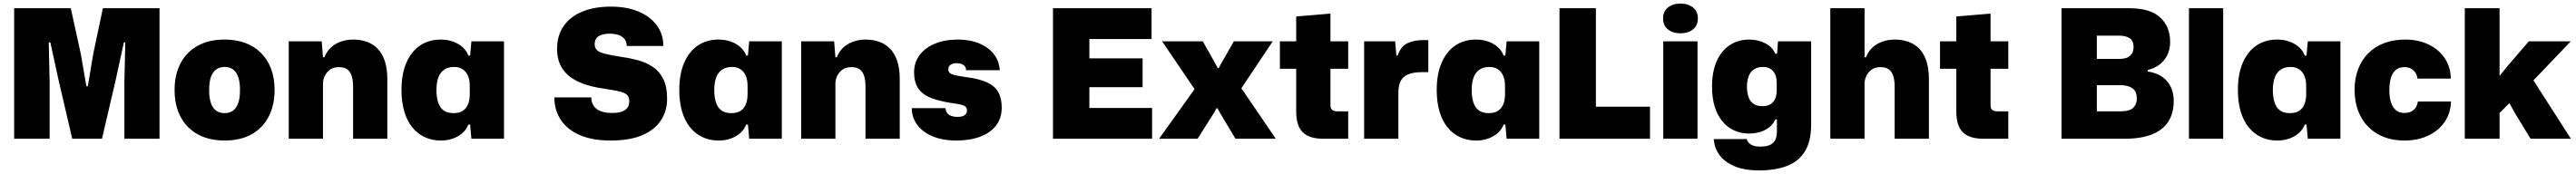

<svg xmlns="http://www.w3.org/2000/svg" viewBox="-20 -775 14371 972"><path d="M59 0V-729H375L431 -473L462 -293H470L500 -473L554 -729H870V0H674V-312L679 -538H671L625 -326L549 0H383L306 -331L261 -538H252L257 -312V0Z M1233 10Q1170 10 1119 -8.5Q1068 -27 1031 -63.5Q994 -100 974 -152.5Q954 -205 954 -272Q954 -357 986.5 -420Q1019 -483 1081.5 -518.5Q1144 -554 1233 -554Q1296 -554 1347 -535.5Q1398 -517 1435 -480.5Q1472 -444 1492 -392Q1512 -340 1512 -272Q1512 -188 1479.5 -124.5Q1447 -61 1385 -25.5Q1323 10 1233 10ZM1233 -143Q1259 -143 1278.5 -156Q1298 -169 1308.5 -197.5Q1319 -226 1319 -272Q1319 -307 1313 -331.5Q1307 -356 1295.5 -371.5Q1284 -387 1268.5 -394Q1253 -401 1233 -401Q1207 -401 1187.5 -388Q1168 -375 1157.5 -347Q1147 -319 1147 -272Q1147 -237 1153 -212.5Q1159 -188 1170.5 -172.5Q1182 -157 1198 -150Q1214 -143 1233 -143Z M1591 0V-544H1775L1782 -455H1790Q1810 -505 1853.5 -529.5Q1897 -554 1951 -554Q1991 -554 2025.5 -542Q2060 -530 2086 -504Q2112 -478 2126.5 -435.5Q2141 -393 2141 -333V0H1950V-291Q1950 -327 1942 -351.5Q1934 -376 1917 -388Q1900 -400 1871 -400Q1841 -400 1821.5 -386Q1802 -372 1792 -351Q1782 -330 1782 -308V0Z M2439 10Q2390 10 2349.5 -9Q2309 -28 2280 -64Q2251 -100 2235.5 -152.5Q2220 -205 2220 -272Q2220 -362 2247.5 -425Q2275 -488 2324 -521Q2373 -554 2439 -554Q2476 -554 2507 -543Q2538 -532 2560.5 -512Q2583 -492 2593 -465H2603L2610 -544H2792V0H2610L2603 -79H2593Q2578 -39 2536 -14.5Q2494 10 2439 10ZM2510 -143Q2542 -143 2562 -156Q2582 -169 2591.5 -193Q2601 -217 2601 -249V-295Q2601 -329 2590.5 -352.5Q2580 -376 2560.5 -388.5Q2541 -401 2515 -401Q2479 -401 2457 -385Q2435 -369 2425 -340Q2415 -311 2415 -272Q2415 -234 2424 -204.5Q2433 -175 2454 -159Q2475 -143 2510 -143Z M3387 10Q3286 10 3216 -20Q3146 -50 3109.5 -104.5Q3073 -159 3073 -231H3279Q3279 -205 3291 -185.5Q3303 -166 3328.5 -155Q3354 -144 3396 -144Q3425 -144 3446.5 -150.5Q3468 -157 3479.5 -171.5Q3491 -186 3491 -210Q3491 -227 3484.5 -237.5Q3478 -248 3462 -255.5Q3446 -263 3417 -268.5Q3388 -274 3343 -281Q3280 -290 3232 -308Q3184 -326 3152 -353Q3120 -380 3104 -417Q3088 -454 3088 -502Q3088 -576 3124.5 -629Q3161 -682 3228.5 -710Q3296 -738 3389 -738Q3477 -738 3542.5 -710.5Q3608 -683 3644.5 -633.5Q3681 -584 3681 -518H3477Q3476 -545 3462 -560Q3448 -575 3427 -581Q3406 -587 3384 -587Q3358 -587 3338.5 -581Q3319 -575 3308.5 -562.5Q3298 -550 3298 -528Q3298 -508 3310 -495.5Q3322 -483 3356 -474.5Q3390 -466 3454 -456Q3498 -450 3541.5 -438Q3585 -426 3621.5 -402Q3658 -378 3680 -335Q3702 -292 3702 -223Q3702 -155 3667 -102Q3632 -49 3562.5 -19.5Q3493 10 3387 10Z M3989 10Q3940 10 3899.5 -9Q3859 -28 3830 -64Q3801 -100 3785.5 -152.5Q3770 -205 3770 -272Q3770 -362 3797.5 -425Q3825 -488 3874 -521Q3923 -554 3989 -554Q4026 -554 4057 -543Q4088 -532 4110.5 -512Q4133 -492 4143 -465H4153L4160 -544H4342V0H4160L4153 -79H4143Q4128 -39 4086 -14.5Q4044 10 3989 10ZM4060 -143Q4092 -143 4112 -156Q4132 -169 4141.5 -193Q4151 -217 4151 -249V-295Q4151 -329 4140.5 -352.5Q4130 -376 4110.5 -388.5Q4091 -401 4065 -401Q4029 -401 4007 -385Q3985 -369 3975 -340Q3965 -311 3965 -272Q3965 -234 3974 -204.5Q3983 -175 4004 -159Q4025 -143 4060 -143Z M4450 0V-544H4634L4641 -455H4649Q4669 -505 4712.5 -529.5Q4756 -554 4810 -554Q4850 -554 4884.5 -542Q4919 -530 4945 -504Q4971 -478 4985.5 -435.5Q5000 -393 5000 -333V0H4809V-291Q4809 -327 4801 -351.5Q4793 -376 4776 -388Q4759 -400 4730 -400Q4700 -400 4680.5 -386Q4661 -372 4651 -351Q4641 -330 4641 -308V0Z M5316 10Q5259 10 5213.5 -3Q5168 -16 5135.5 -40Q5103 -64 5085 -97.5Q5067 -131 5067 -171H5255Q5257 -154 5265.5 -143Q5274 -132 5288.5 -127Q5303 -122 5321 -122Q5349 -122 5362 -131.5Q5375 -141 5375 -157Q5375 -172 5367 -179Q5359 -186 5341 -190.5Q5323 -195 5292 -199Q5219 -210 5172 -229Q5125 -248 5102.5 -282.5Q5080 -317 5080 -371Q5080 -426 5110.5 -467Q5141 -508 5196 -531Q5251 -554 5324 -554Q5392 -554 5443.5 -532.5Q5495 -511 5525 -472.5Q5555 -434 5558 -383H5370Q5370 -396 5363.5 -404.5Q5357 -413 5345.5 -417.5Q5334 -422 5318 -422Q5297 -422 5284 -413.5Q5271 -405 5271 -388Q5271 -374 5280.5 -366.5Q5290 -359 5312.5 -354Q5335 -349 5372 -344Q5443 -335 5486.5 -315Q5530 -295 5549.5 -261Q5569 -227 5569 -174Q5569 -115 5537.5 -74Q5506 -33 5449 -11.5Q5392 10 5316 10Z M5855 0V-729H6405V-557H6016L6058 -599V-130L6016 -172H6408V0ZM6016 -288V-449H6355V-288Z M6447 0 6645 -277 6464 -544H6691L6763 -416L6774 -395H6780L6791 -416L6864 -544H7081L6906 -282L7098 0H6873L6786 -146L6773 -170H6767L6754 -146L6662 0Z M7363 0Q7284 0 7248 -36.5Q7212 -73 7212 -152V-391H7121V-544H7212V-683L7403 -699V-544H7502V-391H7403V-188Q7403 -167 7414 -160Q7425 -153 7442 -153H7502V0Z M7591 0V-544H7764L7771 -465H7778Q7796 -517 7833.5 -534Q7871 -551 7919 -551Q7928 -551 7935 -551Q7942 -551 7949 -551V-372Q7944 -372 7935 -372Q7926 -372 7915 -372Q7863 -372 7834 -358.5Q7805 -345 7793.5 -319.5Q7782 -294 7782 -257V0Z M8215 10Q8166 10 8125.5 -9Q8085 -28 8056 -64Q8027 -100 8011.5 -152.5Q7996 -205 7996 -272Q7996 -362 8023.5 -425Q8051 -488 8100 -521Q8149 -554 8215 -554Q8252 -554 8283 -543Q8314 -532 8336.5 -512Q8359 -492 8369 -465H8379L8386 -544H8568V0H8386L8379 -79H8369Q8354 -39 8312 -14.5Q8270 10 8215 10ZM8286 -143Q8318 -143 8338 -156Q8358 -169 8367.5 -193Q8377 -217 8377 -249V-295Q8377 -329 8366.5 -352.5Q8356 -376 8336.5 -388.5Q8317 -401 8291 -401Q8255 -401 8233 -385Q8211 -369 8201 -340Q8191 -311 8191 -272Q8191 -234 8200 -204.5Q8209 -175 8230 -159Q8251 -143 8286 -143Z M8681 0V-729H8884V-151L8859 -179H9186V0Z M9260 0V-544H9451V0ZM9356 -589Q9314 -589 9286.5 -610.5Q9259 -632 9259 -672Q9259 -712 9286.5 -733.5Q9314 -755 9356 -755Q9398 -755 9425.5 -733.5Q9453 -712 9453 -672Q9453 -632 9425.5 -610.5Q9398 -589 9356 -589Z M9794 177Q9716 177 9661 155Q9606 133 9575.5 93.5Q9545 54 9542 2H9726Q9728 14 9737.5 23.5Q9747 33 9762.5 38.5Q9778 44 9799 44Q9837 44 9857.5 33.5Q9878 23 9886 4Q9894 -15 9894 -40V-108H9885Q9871 -73 9831.5 -51Q9792 -29 9740 -29Q9693 -29 9655 -46.5Q9617 -64 9589.5 -97.5Q9562 -131 9547 -179.5Q9532 -228 9532 -291Q9532 -374 9558 -433Q9584 -492 9631 -523Q9678 -554 9740 -554Q9788 -554 9828.5 -533.5Q9869 -513 9885 -475H9895L9900 -544H10085V-80Q10085 16 10049 72.5Q10013 129 9947.5 153Q9882 177 9794 177ZM9813 -182Q9841 -182 9858.5 -193Q9876 -204 9884.5 -224Q9893 -244 9893 -271V-311Q9893 -341 9883.5 -361Q9874 -381 9857 -391Q9840 -401 9818 -401Q9785 -401 9765 -387Q9745 -373 9736 -348Q9727 -323 9727 -291Q9727 -259 9735 -234.5Q9743 -210 9762 -196Q9781 -182 9813 -182Z M10192 0V-729H10383V-455H10391Q10411 -505 10454.5 -529.5Q10498 -554 10552 -554Q10592 -554 10626.5 -542Q10661 -530 10687 -504Q10713 -478 10727.5 -435.5Q10742 -393 10742 -333V0H10551V-291Q10551 -327 10543 -351.5Q10535 -376 10518 -388Q10501 -400 10472 -400Q10442 -400 10422.5 -386Q10403 -372 10393 -351Q10383 -330 10383 -308V0Z M11046 0Q10967 0 10931 -36.5Q10895 -73 10895 -152V-391H10804V-544H10895V-683L11086 -699V-544H11185V-391H11086V-188Q11086 -167 11097 -160Q11108 -153 11125 -153H11185V0Z M11482 0V-729H11862Q11977 -729 12032.5 -677.5Q12088 -626 12088 -541Q12088 -500 12072.5 -468Q12057 -436 12029 -414.5Q12001 -393 11963 -384L11962 -376Q12013 -368 12045 -345Q12077 -322 12092.5 -287.5Q12108 -253 12108 -212Q12108 -140 12076 -93Q12044 -46 11983.5 -23Q11923 0 11835 0ZM11679 -153H11811Q11861 -153 11881.5 -172.5Q11902 -192 11902 -224Q11902 -265 11877.5 -282Q11853 -299 11813 -299H11663V-446H11804Q11833 -446 11850.5 -454.5Q11868 -463 11876 -478Q11884 -493 11884 -513Q11884 -547 11862 -561.5Q11840 -576 11803 -576H11679Z M12193 0V-729H12384V0Z M12685 10Q12636 10 12595.5 -9Q12555 -28 12526 -64Q12497 -100 12481.5 -152.5Q12466 -205 12466 -272Q12466 -362 12493.5 -425Q12521 -488 12570 -521Q12619 -554 12685 -554Q12722 -554 12753 -543Q12784 -532 12806.5 -512Q12829 -492 12839 -465H12849L12856 -544H13038V0H12856L12849 -79H12839Q12824 -39 12782 -14.5Q12740 10 12685 10ZM12756 -143Q12788 -143 12808 -156Q12828 -169 12837.5 -193Q12847 -217 12847 -249V-295Q12847 -329 12836.5 -352.5Q12826 -376 12806.5 -388.5Q12787 -401 12761 -401Q12725 -401 12703 -385Q12681 -369 12671 -340Q12661 -311 12661 -272Q12661 -234 12670 -204.5Q12679 -175 12700 -159Q12721 -143 12756 -143Z M13394 10Q13331 10 13280 -10Q13229 -30 13192.5 -67.5Q13156 -105 13136.5 -157Q13117 -209 13117 -273Q13117 -337 13137 -389Q13157 -441 13194 -478Q13231 -515 13283 -534.5Q13335 -554 13399 -554Q13473 -554 13530 -526.5Q13587 -499 13620 -450Q13653 -401 13654 -336H13468Q13465 -358 13454.5 -372Q13444 -386 13429 -393Q13414 -400 13395 -400Q13373 -400 13357 -391Q13341 -382 13331 -365.5Q13321 -349 13316 -325.5Q13311 -302 13311 -272Q13311 -227 13321.5 -199Q13332 -171 13350.5 -157.5Q13369 -144 13394 -144Q13418 -144 13434 -152.5Q13450 -161 13459 -175.5Q13468 -190 13470 -208H13655Q13653 -142 13619 -93Q13585 -44 13527 -17Q13469 10 13394 10Z M13732 0V-729H13926V-351L13968 -403L14089 -544H14323L14115 -326L14324 0H14099L14013 -141L13981 -199L13926 -144V0Z"/></svg>

Font: Mona Sans ExtraLight Black
Style: Regular
Weight: 900
Version: Version 2.000